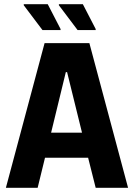

<svg xmlns="http://www.w3.org/2000/svg" viewBox="-20 -893 637 913"><path d="M8 0 192 -688H405L589 0H435L399 -143H194L159 0ZM223 -262H370L299 -550H293ZM435 -750H349L260 -868V-873H374L435 -755ZM268 -750H182L93 -868V-873H207L268 -755Z"/></svg>

Font: Saira SemiCondensed
Style: Bold
Weight: 700
Width: 4
Designer: Hector Gatti with collaboration of the Omnibus-Type team
Foundry: Omnibus-Type
Version: Version 1.101